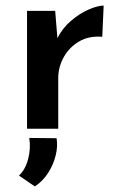

<svg xmlns="http://www.w3.org/2000/svg" viewBox="-20 -462 430 689"><path d="M178 -423 186 -325Q204 -361 235 -387.5Q266 -414 298.5 -428Q331 -442 352 -442L347 -330Q299 -334 263.5 -313Q228 -292 208.5 -256.5Q189 -221 189 -182V0H77V-423ZM105 207 48 168Q71 147 81 108.5Q91 70 85 33L183 34Q188 62 180 95Q172 128 153 158Q134 188 105 207Z"/></svg>

Font: Synthetic SemiBold
Style: Regular
Weight: 600
Designer: Santiago Orozco
Foundry: Typemade
Version: Version 2.000; ttfautohint (v1.8.4.7-5d5b)